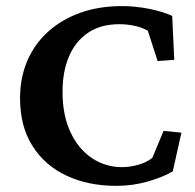

<svg xmlns="http://www.w3.org/2000/svg" viewBox="-20 -602 640 631"><path d="M362.3 8.8Q270.5 8.8 199.2 -24.4Q127.9 -57.6 86.9 -122.1Q45.9 -186.5 45.9 -279.3Q45.9 -346.7 69.8 -402.3Q93.8 -458 138.2 -498Q182.6 -538.1 244.1 -560.1Q305.7 -582 380.9 -582Q423.8 -582 468.8 -573.2Q513.7 -564.5 545.9 -549.8L552.7 -405.3L498 -401.4L465.8 -501Q447.3 -511.7 422.4 -517.1Q397.5 -522.5 372.1 -522.5Q310.5 -522.5 269 -494.1Q227.5 -465.8 206.5 -416Q185.5 -366.2 185.5 -300.8Q185.5 -222.7 211.9 -167Q238.3 -111.3 282.7 -82Q327.1 -52.7 380.9 -52.7Q407.2 -52.7 434.6 -60.5Q461.9 -68.4 480.5 -83L517.6 -171.9L576.2 -166L547.9 -39.1Q517.6 -20.5 467.3 -5.9Q417 8.8 362.3 8.8Z"/></svg>

Font: Crimson Pro ExtraLight SemiBold
Style: Regular
Weight: 600
Version: Version 1.002